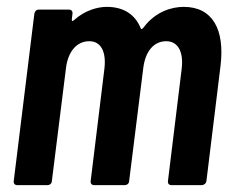

<svg xmlns="http://www.w3.org/2000/svg" viewBox="-20 -539 674 559"><path d="M515 -519C481 -519 433 -506 398 -459C394 -454 391 -453 390 -456C374 -496 341 -519 291 -519C264 -519 227 -509 195 -480C191 -476 189 -478 189 -482L191 -499C192 -506 188 -511 181 -511H93C86 -511 81 -506 80 -499L20 -12C19 -5 23 0 30 0H118C125 0 131 -5 131 -12L172 -340C178 -390 204 -419 240 -419C273 -419 290 -390 284 -339L244 -12C243 -5 247 0 254 0H343C350 0 356 -5 356 -12L397 -340C403 -390 428 -419 464 -419C497 -419 515 -390 509 -339L469 -12C468 -5 472 0 479 0H567C574 0 580 -5 581 -12L622 -347C635 -453 599 -519 515 -519Z"/></svg>

Font: Barlow Condensed SemiBold
Style: Italic
Weight: 600
Width: 3
Italic angle: -7°
Designer: Jeremy Tribby
Foundry: Tribby Type
Version: Version 1.422;hotconv 1.0.109;makeotfexe 2.5.65596